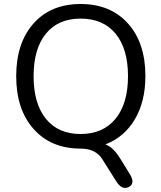

<svg xmlns="http://www.w3.org/2000/svg" viewBox="-20 -734 807 960"><path d="M383 9Q235 9 148 -89Q61 -187 61 -353Q61 -519 147.5 -616.5Q234 -714 383 -714Q532 -714 619.5 -617Q707 -520 707 -354Q707 -226 654 -137Q601 -48 507 -12Q546 2 580 57L627 133Q659 183 624 201Q589 219 559 169L494 66Q461 9 383 9ZM383 -641Q271 -641 209.5 -565.5Q148 -490 148 -353Q148 -216 209.5 -140Q271 -64 383 -64Q495 -64 557.5 -140Q620 -216 620 -353Q620 -490 558 -565.5Q496 -641 383 -641Z"/></svg>

Font: Nunito
Style: Regular
Weight: 400
Designer: Vernon Adams
Foundry: Vernon Adams
Version: Version 3.602